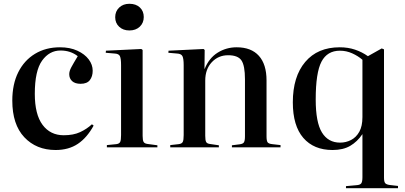

<svg xmlns="http://www.w3.org/2000/svg" viewBox="-20 -779 2140 1015"><path d="M274 14Q172 14 108.5 -53.5Q45 -121 45 -247Q45 -334 76.5 -397Q108 -460 165 -494.5Q222 -529 297 -529Q350 -529 389 -511Q428 -493 449 -465Q470 -437 470 -405Q470 -375 455 -355.5Q440 -336 406 -336Q377 -336 361.5 -350Q346 -364 346 -387Q346 -403 357 -423.5Q368 -444 391 -482Q353 -512 300 -512Q241 -512 202.5 -458.5Q164 -405 164 -283Q164 -174 205 -119Q246 -64 317 -64Q368 -64 403.5 -80.5Q439 -97 466 -122L475 -115Q440 -51 391.5 -18.5Q343 14 274 14Z M664 -618Q631 -618 610 -637.5Q589 -657 589 -688Q589 -719 610 -739Q631 -759 664 -759Q699 -759 719.5 -739.5Q740 -720 740 -689Q740 -658 719 -638Q698 -618 664 -618ZM545 0V-12L595 -17Q611 -19 615.5 -29Q620 -39 620 -65V-435Q620 -469 614 -482Q608 -495 586 -496L539 -500L540 -511L727 -520L734 -515V-61Q734 -38 739 -29Q744 -20 760 -18L812 -11V0Z M880 0V-12L925 -17Q941 -19 946 -28.5Q951 -38 951 -65V-435Q951 -469 944.5 -482Q938 -495 916 -496L870 -500L871 -511L1056 -520L1062 -515L1061 -415H1062Q1085 -472 1130.5 -500.5Q1176 -529 1231 -529Q1308 -529 1348.5 -484Q1389 -439 1389 -354V-58Q1389 -35 1394.5 -27Q1400 -19 1419 -17L1463 -12V0H1206V-11L1246 -16Q1264 -18 1269.5 -26.5Q1275 -35 1275 -58V-360Q1275 -432 1256.5 -459.5Q1238 -487 1186 -487Q1134 -487 1099.5 -450Q1065 -413 1065 -353V-61Q1065 -38 1069.5 -29Q1074 -20 1089 -18L1137 -11V0Z M1809 216V205L1864 200Q1883 199 1889.5 190.5Q1896 182 1896 158V-68V-70Q1869 -30 1831.5 -8Q1794 14 1738 14Q1639 14 1583.5 -50Q1528 -114 1528 -238Q1528 -374 1593.5 -451.5Q1659 -529 1776 -529Q1820 -529 1857 -516.5Q1894 -504 1925 -482L1998 -523L2010 -518V160Q2010 183 2017 190Q2024 197 2041 199L2084 204V216ZM1778 -25Q1809 -25 1836 -39Q1863 -53 1879.5 -82.5Q1896 -112 1896 -160V-463Q1873 -483 1842 -497Q1811 -511 1777 -511Q1710 -511 1679.5 -453Q1649 -395 1649 -253Q1649 -132 1682 -78.5Q1715 -25 1778 -25Z"/></svg>

Font: Literata 72pt Medium
Style: Regular
Weight: 500
Designer: Latin by Veronika Burian and Jose Scaglione. Greek by Irene Vlachou. Cyrillic by Vera Evstafieva.
Foundry: TypeTogether
Version: Version 3.002